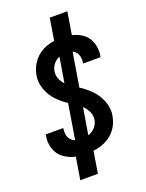

<svg xmlns="http://www.w3.org/2000/svg" viewBox="-171 -921 843 1106"><g transform="rotate(-20 250.0 -368.0)"><path d="M212 -29Q186 -29 160.5 -32Q135 -35 112 -44.5Q89 -54 70 -69Q51 -84 39.5 -105.5Q28 -127 24 -152.5Q20 -178 25 -203Q25 -206 25.5 -208.5Q26 -211 27 -214H134Q133 -212 133 -211Q133 -210 133 -209Q130 -190 133.5 -172.5Q137 -155 148 -142.5Q159 -130 176.5 -124.5Q194 -119 212 -119Q229 -119 246.5 -123Q264 -127 279.5 -137Q295 -147 305.5 -163Q316 -179 319 -196Q322 -216 316.5 -234.5Q311 -253 300 -268Q289 -283 274.5 -294.5Q260 -306 244.5 -316Q229 -326 213.5 -336.5Q198 -347 183.5 -358.5Q169 -370 155.5 -383Q142 -396 131 -410.5Q120 -425 111.5 -441.5Q103 -458 97.5 -476Q92 -494 90.5 -514Q89 -534 93 -554Q97 -577 106.5 -598Q116 -619 131 -637.5Q146 -656 166 -670Q186 -684 208 -692Q230 -700 252.5 -703Q275 -706 297 -706Q323 -706 347.5 -702.5Q372 -699 394 -690Q416 -681 434.5 -665.5Q453 -650 463.5 -629Q474 -608 477.5 -583.5Q481 -559 477 -534Q476 -531 475.5 -528.5Q475 -526 475 -524H368Q368 -525 368.5 -526Q369 -527 369 -529Q372 -546 369 -563Q366 -580 356 -592.5Q346 -605 330.5 -610.5Q315 -616 297 -616Q281 -616 264 -611.5Q247 -607 233 -596.5Q219 -586 210 -571Q201 -556 198 -539Q195 -519 200.5 -500.5Q206 -482 217 -467Q228 -452 242.5 -440.5Q257 -429 272.5 -419Q288 -409 303.5 -399Q319 -389 333.5 -377.5Q348 -366 361.5 -353Q375 -340 386 -325Q397 -310 405.5 -293.5Q414 -277 419.5 -259Q425 -241 426.5 -221Q428 -201 424 -182Q420 -158 410 -136Q400 -114 384 -95.5Q368 -77 347 -63.5Q326 -50 303.5 -42.5Q281 -35 258 -32Q235 -29 212 -29ZM123 102 156 -97 169 -95 260 -646H301L248 -653L278 -838H386L353 -638L340 -640L249 -89H208L261 -82L231 102Z"/></g></svg>

Font: Iosevka Curly XBdObl
Style: Regular
Weight: 800
Italic angle: -9°
Monospace: yes
Designer: Belleve Invis
Foundry: Belleve Invis
Version: Version 11.1.0; ttfautohint (v1.8.3)